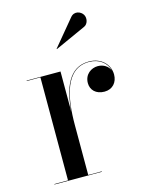

<svg xmlns="http://www.w3.org/2000/svg" viewBox="-106 -754 636 821"><g transform="rotate(-15 212.0 -343.0)"><path d="M329 -618.5C346 -626 352 -651 342.5 -667.5C333 -684 305 -695.5 286.5 -673L191 -558L192 -556.5ZM32 -2V0H242V-2H182V-223C182 -343.5 204 -468 309.5 -468C356 -468 387.5 -441.5 395.5 -407C387.5 -427 367 -441 341.5 -441C313 -441 282 -421 282 -381.5C282 -351.5 304 -328 342 -328C378.5 -328 400 -354.5 400 -388.5C400 -432.5 365 -470 309.5 -470C220.5 -470 189.5 -383.5 182 -281.5V-460H32V-458H92.5V-2Z"/></g></svg>

Font: Bodoni* 96pt
Style: Regular
Weight: 400
Version: Version 2.3